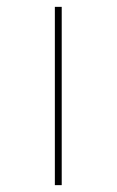

<svg xmlns="http://www.w3.org/2000/svg" viewBox="-20 -540 340 560"><path d="M140 0V-520H160V0Z"/></svg>

Font: Iosevka Aile Thin
Style: Regular
Weight: 100
Designer: Belleve Invis
Foundry: Belleve Invis
Version: Version 31.1.0; ttfautohint (v1.8.4)